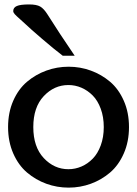

<svg xmlns="http://www.w3.org/2000/svg" viewBox="-20 -837 623 870"><path d="M318.4 -584.5H264.2Q225.6 -613.8 170.2 -661.4Q114.7 -709 97.7 -725.6Q87.4 -735.4 70.3 -750.5Q53.2 -765.6 46.6 -772.9Q40 -780.3 40 -787.1Q40 -802.7 56.4 -809.8Q72.8 -816.9 111.8 -816.9Q145.5 -816.9 162.1 -807.4Q178.7 -797.9 195.3 -771.5Q248.5 -687 318.4 -584.5ZM291 -534.7Q343.3 -534.7 391.6 -517.1Q439.9 -499.5 478.8 -466.6Q517.6 -433.6 541 -380.4Q564.5 -327.1 564.5 -261.2Q564.5 -195.3 541 -141.8Q517.6 -88.4 478.8 -55.2Q439.9 -22 391.6 -4.4Q343.3 13.2 291 13.2Q238.3 13.2 189.9 -4.4Q141.6 -22 102.5 -55.2Q63.5 -88.4 40 -141.8Q16.6 -195.3 16.6 -261.2Q16.6 -327.1 40 -380.4Q63.5 -433.6 102.5 -466.6Q141.6 -499.5 189.9 -517.1Q238.3 -534.7 291 -534.7ZM290 -70.3Q320.8 -70.3 349.1 -82.5Q377.4 -94.7 400.1 -117.9Q422.9 -141.1 436.5 -178.2Q450.2 -215.3 450.2 -261.2Q450.2 -307.1 436.5 -344.2Q422.9 -381.3 400.1 -404.3Q377.4 -427.2 349.1 -439.5Q320.8 -451.7 290 -451.7Q225.6 -451.7 178.2 -401.4Q130.9 -351.1 130.9 -261.2Q130.9 -171.4 178.2 -120.8Q225.6 -70.3 290 -70.3Z"/></svg>

Font: Coustard
Style: Regular
Weight: 400
Foundry: vernon adams
Version: Version 1.000